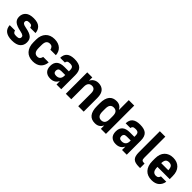

<svg xmlns="http://www.w3.org/2000/svg" viewBox="301 -2025 3358 3358"><g transform="rotate(45 1980.0 -345.5)"><path d="M250 9Q195 9 155 -3Q115 -15 89.5 -36.5Q64 -58 51 -88.5Q38 -119 36 -155H168Q172 -130 189 -114.5Q206 -99 250 -99Q298 -99 315.5 -112.5Q333 -126 333 -148Q333 -159 330 -168Q327 -177 317.5 -185Q308 -193 289.5 -200Q271 -207 240 -213Q138 -233 92.5 -270.5Q47 -308 47 -376Q47 -449 97 -494Q147 -539 250 -539Q352 -539 400.5 -494Q449 -449 453 -376H321Q317 -403 302.5 -417Q288 -431 250 -431Q210 -431 194.5 -418.5Q179 -406 179 -383Q179 -373 183 -364Q187 -355 196.5 -347.5Q206 -340 223.5 -334Q241 -328 268 -323Q322 -313 359.5 -299Q397 -285 420.5 -265Q444 -245 454 -218Q464 -191 464 -155Q464 -82 412.5 -36.5Q361 9 250 9Z M765 9Q816 9 854.5 -4.5Q893 -18 919.5 -43Q946 -68 961 -102Q976 -136 979 -176H843Q838 -147 820 -126.5Q802 -106 765 -106Q723 -106 699.5 -135.5Q676 -165 676 -237V-303Q676 -369 699.5 -396.5Q723 -424 765 -424Q802 -424 820 -403.5Q838 -383 843 -354H979Q977 -393 962.5 -427Q948 -461 921 -486Q894 -511 855 -525Q816 -539 765 -539Q714 -539 672.5 -523Q631 -507 602 -476.5Q573 -446 557 -402.5Q541 -359 541 -303V-237Q541 -178 557 -132Q573 -86 602 -54.5Q631 -23 672.5 -7Q714 9 765 9Z M1196 6Q1124 6 1082.5 -34Q1041 -74 1041 -152Q1041 -233 1088 -274Q1135 -315 1229 -315H1339V-346Q1339 -391 1321 -409.5Q1303 -428 1258 -428Q1216 -428 1199.5 -414Q1183 -400 1181 -375H1064Q1065 -414 1076.5 -444.5Q1088 -475 1111.5 -496Q1135 -517 1172 -528Q1209 -539 1261 -539Q1370 -539 1418 -493Q1466 -447 1466 -347V0H1349V-83Q1339 -65 1326 -48.5Q1313 -32 1295 -20Q1277 -8 1253 -1Q1229 6 1196 6ZM1237 -102Q1286 -102 1312.5 -129Q1339 -156 1339 -207V-225H1244Q1202 -225 1185.5 -208.5Q1169 -192 1169 -163Q1169 -132 1186 -117Q1203 -102 1237 -102Z M1579 -530H1704V-447Q1722 -489 1760.5 -514Q1799 -539 1850 -539Q1931 -539 1976 -489.5Q2021 -440 2021 -337V0H1886V-316Q1886 -374 1864.5 -399Q1843 -424 1805 -424Q1784 -424 1767 -417.5Q1750 -411 1738.5 -397.5Q1727 -384 1720.5 -363.5Q1714 -343 1714 -316V0H1579Z M2300 6Q2257 6 2223 -7.5Q2189 -21 2165 -50.5Q2141 -80 2128.5 -126Q2116 -172 2116 -237V-303Q2116 -365 2128.5 -409.5Q2141 -454 2165 -483Q2189 -512 2223 -525.5Q2257 -539 2300 -539Q2349 -539 2383 -516.5Q2417 -494 2436 -456V-700H2571V0H2446V-83Q2426 -43 2391.5 -18.5Q2357 6 2300 6ZM2342 -109Q2387 -109 2411.5 -138Q2436 -167 2436 -237V-303Q2436 -369 2411.5 -396.5Q2387 -424 2342 -424Q2300 -424 2275.5 -396.5Q2251 -369 2251 -303V-237Q2251 -167 2275.5 -138Q2300 -109 2342 -109Z M2816 6Q2744 6 2702.5 -34Q2661 -74 2661 -152Q2661 -233 2708 -274Q2755 -315 2849 -315H2959V-346Q2959 -391 2941 -409.5Q2923 -428 2878 -428Q2836 -428 2819.5 -414Q2803 -400 2801 -375H2684Q2685 -414 2696.5 -444.5Q2708 -475 2731.5 -496Q2755 -517 2792 -528Q2829 -539 2881 -539Q2990 -539 3038 -493Q3086 -447 3086 -347V0H2969V-83Q2959 -65 2946 -48.5Q2933 -32 2915 -20Q2897 -8 2873 -1Q2849 6 2816 6ZM2857 -102Q2906 -102 2932.5 -129Q2959 -156 2959 -207V-225H2864Q2822 -225 2805.5 -208.5Q2789 -192 2789 -163Q2789 -132 2806 -117Q2823 -102 2857 -102Z M3387 0Q3336 0 3301 -9.5Q3266 -19 3245 -40Q3224 -61 3214.5 -95.5Q3205 -130 3205 -181V-700H3340V-181Q3340 -139 3353.5 -125Q3367 -111 3399 -111H3416V0Z M3705 9Q3654 9 3612.5 -7Q3571 -23 3542 -54.5Q3513 -86 3497 -132Q3481 -178 3481 -237V-303Q3481 -417 3540.5 -478Q3600 -539 3700 -539Q3800 -539 3859.5 -478Q3919 -417 3919 -302V-229H3616Q3617 -155 3640.5 -127Q3664 -99 3705 -99Q3738 -99 3755 -115.5Q3772 -132 3777 -155H3909Q3898 -80 3847 -35.5Q3796 9 3705 9ZM3704 -431Q3662 -431 3640.5 -408Q3619 -385 3616 -322H3792Q3789 -385 3767.5 -408Q3746 -431 3704 -431Z"/></g></svg>

Font: Golos UI VF
Style: Regular
Weight: 400
Designer: A.Korolkova, Vitaly Kuzmin
Foundry: ParaType Ltd
Version: Version 2.000